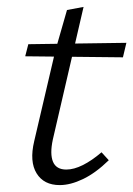

<svg xmlns="http://www.w3.org/2000/svg" viewBox="-20 -528 386 556"><path d="M153 8Q107 8 86 -26Q65 -60 79 -119L141 -384L174 -499L222 -508L133 -124Q124 -82 133.5 -59.5Q143 -37 172 -37Q194 -37 220 -50Q246 -63 274 -87L295 -64Q257 -27 220.5 -9.5Q184 8 153 8ZM53 -365 62 -400 346 -404 336 -362Z"/></svg>

Font: Ysabeau Office Light
Style: Italic
Weight: 300
Italic angle: -12°
Designer: Christian Thalmann (Catharsis Fonts)
Version: Version 2.001;gftools[0.9.30]; featfreeze: tnum,lnum,ss02